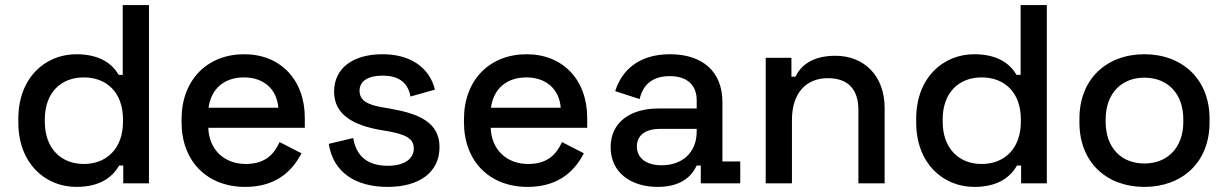

<svg xmlns="http://www.w3.org/2000/svg" viewBox="-20 -720 4822 754"><path d="M280 14C376 14 423 -27 448 -70H464V0H565V-700H462V-426H446C423 -466 376 -507 280 -507C156 -507 52 -413 52 -254V-239C52 -79 157 14 280 14ZM156 -242V-251C156 -357 220 -416 309 -416C399 -416 463 -357 463 -251V-242C463 -136 398 -76 309 -76C221 -76 156 -136 156 -242Z M943 14C1076 14 1134 -61 1164 -118L1078 -162C1057 -116 1023 -76 945 -76C862 -76 801 -131 798 -218H1177V-257C1177 -407 1081 -507 939 -507C794 -507 693 -406 693 -252V-240C693 -87 793 14 943 14ZM799 -297C809 -371 860 -416 938 -416C1015 -416 1067 -371 1073 -297Z M1503 14C1626 14 1706 -43 1706 -142C1706 -242 1621 -274 1514 -293L1479 -299C1425 -309 1392 -324 1392 -364C1392 -401 1425 -423 1482 -423C1540 -423 1581 -401 1592 -341L1688 -368C1667 -454 1593 -507 1482 -507C1367 -507 1292 -453 1292 -360C1292 -267 1372 -228 1472 -210L1507 -204C1571 -192 1605 -177 1605 -137C1605 -96 1568 -69 1503 -69C1437 -69 1381 -95 1367 -178L1271 -155C1289 -42 1377 14 1503 14Z M2052 14C2185 14 2243 -61 2273 -118L2187 -162C2166 -116 2132 -76 2054 -76C1971 -76 1910 -131 1907 -218H2286V-257C2286 -407 2190 -507 2048 -507C1903 -507 1802 -406 1802 -252V-240C1802 -87 1902 14 2052 14ZM1908 -297C1918 -371 1969 -416 2047 -416C2124 -416 2176 -371 2182 -297Z M2563 14C2665 14 2701 -38 2716 -70H2732V0H2887V-86H2817V-319C2817 -439 2739 -507 2611 -507C2485 -507 2420 -440 2396 -362L2492 -331C2504 -384 2539 -421 2610 -421C2682 -421 2716 -383 2716 -326V-294H2566C2458 -294 2378 -242 2378 -142C2378 -42 2458 14 2563 14ZM2481 -145C2481 -190 2517 -214 2572 -214H2716V-204C2716 -121 2660 -71 2578 -71C2517 -71 2481 -100 2481 -145Z M2987 0H3090V-249C3090 -355 3146 -413 3231 -413C3306 -413 3351 -374 3351 -288V0H3454V-296C3454 -423 3373 -501 3261 -501C3166 -501 3123 -459 3104 -419H3088V-493H2987Z M3806 14C3902 14 3949 -27 3974 -70H3990V0H4091V-700H3988V-426H3972C3949 -466 3902 -507 3806 -507C3682 -507 3578 -413 3578 -254V-239C3578 -79 3683 14 3806 14ZM3682 -242V-251C3682 -357 3746 -416 3835 -416C3925 -416 3989 -357 3989 -251V-242C3989 -136 3924 -76 3835 -76C3747 -76 3682 -136 3682 -242Z M4474 14C4622 14 4730 -82 4730 -239V-254C4730 -410 4622 -507 4474 -507C4326 -507 4219 -410 4219 -254V-239C4219 -82 4326 14 4474 14ZM4322 -242V-251C4322 -353 4384 -415 4474 -415C4565 -415 4627 -353 4627 -251V-242C4627 -139 4564 -78 4474 -78C4384 -78 4322 -139 4322 -242Z"/></svg>

Font: Meta Space Medium
Style: Regular
Weight: 500
Designer: Meta Pool / Florian Karsten
Foundry: Meta Pool / Florian Karsten
Version: Version 2.000;Glyphs 3.1.1 (3137)